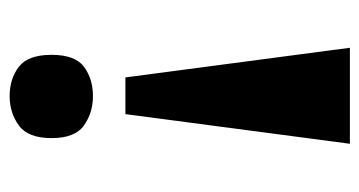

<svg xmlns="http://www.w3.org/2000/svg" viewBox="-198 -556 763 408"><g transform="rotate(90 184.0 -352.5)"><path d="M145 -237 82 -714H286L223 -237ZM185 9Q148 9 122.5 -10.5Q97 -30 97 -80Q97 -130 122.5 -149Q148 -168 185 -168Q220 -168 247 -149Q274 -130 274 -80Q274 -30 247 -10.5Q220 9 185 9Z"/></g></svg>

Font: Noto Serif Armenian SemiCondensed Black
Style: Regular
Weight: 900
Width: 4
Designer: Monotype Design Team
Foundry: Monotype Imaging Inc.
Version: Version 2.008; ttfautohint (v1.8.4.7-5d5b)